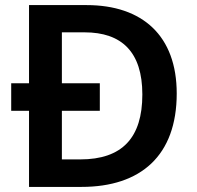

<svg xmlns="http://www.w3.org/2000/svg" viewBox="-20 -734 772 754"><path d="M320 -714H94V-407H24V-299H94V0H300C533 0 674 -123 674 -367C674 -593 540 -714 320 -714ZM312 -607C458 -607 539 -530 539 -363C539 -193 460 -108 295 -108H223V-299H372V-407H223V-607Z"/></svg>

Font: Noto Sans Lao SemiBold
Style: Regular
Weight: 600
Designer: Monotype Design Team
Foundry: Monotype Imaging Inc.
Version: Version 2.003